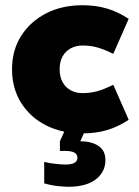

<svg xmlns="http://www.w3.org/2000/svg" viewBox="-20 -500 532 734"><path d="M295 10Q217 10 156.5 -20.5Q96 -51 61 -106.5Q26 -162 26 -235Q26 -308 61 -363Q96 -418 156.5 -449Q217 -480 295 -480Q346 -480 388.5 -467.5Q431 -455 472 -428L413 -294Q379 -311 352.5 -318.5Q326 -326 295 -326Q270 -326 250 -315Q230 -304 219 -284Q208 -264 208 -235Q208 -207 219 -186.5Q230 -166 250 -155Q270 -144 295 -144Q326 -144 352.5 -151.5Q379 -159 413 -176L472 -42Q431 -15 388.5 -2.5Q346 10 295 10ZM241 214Q227 214 202 211.5Q177 209 149 201V119Q169 124 192.5 126.5Q216 129 230 129Q253 129 264.5 122.5Q276 116 276 103Q276 90 264.5 83.5Q253 77 230 77H209V40L232 -11H310L287 40Q329 40 356 57.5Q383 75 383 112Q383 157 346.5 185.5Q310 214 241 214Z"/></svg>

Font: Gantari Black
Style: Regular
Weight: 900
Version: Version 1.000